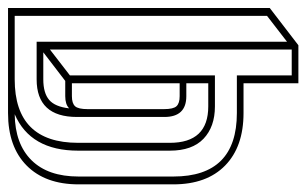

<svg xmlns="http://www.w3.org/2000/svg" viewBox="-166 -476 781 490"><g transform="rotate(-90 225.0 -230.5)"><path d="M225 -146Q172 -146 172 -202V-425Q172 -528 268 -528H364V111L430 60V-584H268Q106 -584 106 -422V-188Q106 -90 199 -90H258V-146ZM268 -511Q233 -511 215.5 -496Q198 -481 194 -445Q204 -455 225 -455H264L337 -511ZM192 -398V-203Q192 -179 199.5 -171Q207 -163 225 -163H258V-438H225Q207 -438 199.5 -430Q192 -422 192 -398ZM182 0Q96 0 48 -47Q0 -94 0 -179V-421Q0 -506 48 -553.5Q96 -601 182 -601H450V67L355 140H258V0ZM199 -73Q147 -73 116.5 -102Q86 -131 86 -188V-422Q86 -544 179 -584Q103 -583 61.5 -541Q20 -499 20 -421V-179Q20 -17 182 -17H278V123H344V-494L278 -443V-73Z"/></g></svg>

Font: Imposible
Style: Regular
Weight: 400
Designer: Rodrigo Fuenzalida
Foundry: fragTYPE
Version: Version 1.000